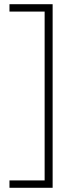

<svg xmlns="http://www.w3.org/2000/svg" viewBox="-20 -734 356 912"><path d="M25 123H192V-679H25V-714H230V158H25Z"/></svg>

Font: Noto Sans Hebrew ExtraLight
Style: Regular
Weight: 250
Designer: Monotype Design Team
Foundry: Monotype Imaging Inc.
Version: Version 2.003